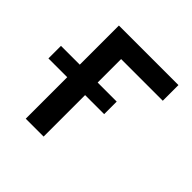

<svg xmlns="http://www.w3.org/2000/svg" viewBox="-187 -670 795 795"><g transform="rotate(45 211.0 -272.5)"><path d="M420.1 -545.5H71.4V-316.4H-38.7V-242.9H71.4V0H176.1V-242.9H287.6V-316.4H176.1V-453.8H420.1Z"/></g></svg>

Font: Margiela Sans Medium
Style: Regular
Weight: 500
Designer: Stefan Endress, Andreas Faust
Version: Version 1.100;FEAKit 1.0